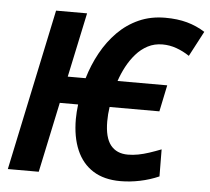

<svg xmlns="http://www.w3.org/2000/svg" viewBox="-52 -781 926 846"><g transform="rotate(5 411.0 -358.0)"><path d="M510.3 9.8Q438 9.8 389.4 -21Q340.8 -51.8 316.2 -109.1Q291.5 -166.5 291.5 -246.1Q291.5 -261.2 292.7 -277.6Q293.9 -293.9 295.9 -310.5H214.8L148.9 0H12.2L163.1 -713.9H300.3L239.7 -428.7H318.8Q336.4 -488.3 365.7 -541.7Q395 -595.2 435.8 -636.5Q476.6 -677.7 529.1 -701.2Q581.5 -724.6 645.5 -724.6Q699.7 -724.6 742.2 -712.9Q784.7 -701.2 821.8 -677.7L763.2 -566.4Q735.4 -585 705.3 -595.7Q675.3 -606.4 643.6 -606.4Q607.9 -606.4 578.6 -591.1Q549.3 -575.7 526.9 -550Q504.4 -524.4 487.5 -492.7Q470.7 -460.9 460 -428.7H679.7L655.3 -311.5H435.1Q432.6 -295.4 431.4 -279.5Q430.2 -263.7 430.2 -247.6Q430.2 -176.3 456.8 -142.8Q483.4 -109.4 533.2 -109.4Q555.7 -109.4 578.9 -113.8Q602.1 -118.2 627.2 -126.5Q652.3 -134.8 679.7 -145.5L680.7 -25.9Q640.6 -8.3 596.9 0.7Q553.2 9.8 510.3 9.8Z"/></g></svg>

Font: Open Sans SemiCondensed
Style: Bold Italic
Weight: 700
Width: 4
Italic angle: -12°
Designer: Monotype Design Team
Foundry: Monotype Imaging Inc.
Version: Version 3.003